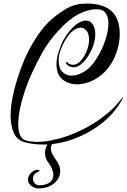

<svg xmlns="http://www.w3.org/2000/svg" viewBox="-20 -767 715 1084"><path d="M223 49Q197 49 171 46Q145 43 119 36Q76 24 58 -16.5Q40 -57 40 -112Q40 -159 50 -212Q60 -265 76 -316Q92 -367 109 -409Q129 -459 155.5 -506.5Q182 -554 211.5 -593Q241 -632 270 -657Q316 -697 362 -722Q408 -747 469 -747Q561 -747 608.5 -705Q656 -663 656 -574Q656 -510 627.5 -445Q599 -380 546 -339Q517 -316 482 -303.5Q447 -291 414 -291Q368 -291 333.5 -318Q299 -345 299 -406Q299 -438 312 -478Q325 -518 339 -543Q374 -601 406.5 -626Q439 -651 464 -651Q489 -651 503.5 -630Q518 -609 518 -574Q518 -544 507 -511.5Q496 -479 478 -451Q460 -423 438.5 -405Q417 -387 396 -387Q384 -387 371 -393Q358 -399 353 -409Q352 -411 352 -414Q352 -417 355 -417Q359 -417 362 -413Q365 -408 376 -404.5Q387 -401 391 -401Q415 -401 436 -424Q457 -447 470 -480Q483 -513 483 -543Q483 -574 469.5 -592.5Q456 -611 435 -611Q416 -611 393 -594Q370 -577 347 -538Q332 -512 322 -484Q312 -456 311 -431Q311 -382 332.5 -361Q354 -340 384 -340Q413 -340 444.5 -356.5Q476 -373 498 -399Q524 -430 545.5 -471.5Q567 -513 579.5 -556Q592 -599 592 -635Q592 -671 576.5 -693Q561 -715 524 -715Q478 -715 423.5 -687Q369 -659 309 -593Q256 -535 222.5 -476.5Q189 -418 160 -354Q141 -313 123 -261.5Q105 -210 94 -158.5Q83 -107 83 -65Q83 -30 93 -5.5Q103 19 126 26Q140 30 156.5 32Q173 34 191 34Q245 34 310 16.5Q375 -1 441 -33Q507 -65 565 -109.5Q623 -154 664 -207Q670 -216 674 -216Q676 -216 672.5 -209.5Q669 -203 658 -186Q618 -119 548.5 -66Q479 -13 394.5 18Q310 49 223 49ZM198 297Q176 297 157 283Q138 269 138 247Q138 226 155 209Q172 192 191 192Q204 192 204 196Q204 198 198 201.5Q192 205 188 207Q177 212 171.5 221.5Q166 231 166 242Q166 255 175.5 267Q185 279 202 279Q237 279 259 264Q281 249 281 221Q281 204 273.5 186.5Q266 169 256 155Q234 129 234 98Q234 66 251.5 43Q269 20 295 20Q310 20 310 26Q310 31 295 31Q285 31 276 44Q267 57 267 70Q267 86 276 103Q285 120 295 134Q320 168 320 196Q320 228 302 251Q284 274 256.5 285.5Q229 297 198 297Z"/></svg>

Font: Festive
Style: Regular
Weight: 400
Designer: Robert E. Leuschke
Foundry: Robert E. Leuschke
Version: Version 1.101; ttfautohint (v1.8.3)